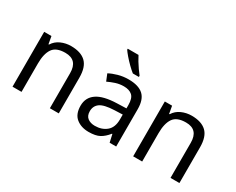

<svg xmlns="http://www.w3.org/2000/svg" viewBox="-101 -1191 1999 1625"><g transform="rotate(30 898.5 -378.0)"><path d="M343 -546Q439 -546 488 -499.5Q537 -453 537 -349V0H450V-343Q450 -472 330 -472Q241 -472 207 -422Q173 -372 173 -278V0H85V-536H156L169 -463H174Q200 -505 246 -525.5Q292 -546 343 -546Z M906 -545Q1004 -545 1051 -502Q1098 -459 1098 -365V0H1034L1017 -76H1013Q978 -32 939.5 -11Q901 10 833 10Q760 10 712 -28.5Q664 -67 664 -149Q664 -229 727 -272.5Q790 -316 921 -320L1012 -323V-355Q1012 -422 983 -448Q954 -474 901 -474Q859 -474 821 -461.5Q783 -449 750 -433L723 -499Q758 -518 806 -531.5Q854 -545 906 -545ZM932 -259Q832 -255 793.5 -227Q755 -199 755 -148Q755 -103 782.5 -82Q810 -61 853 -61Q921 -61 966 -98.5Q1011 -136 1011 -214V-262ZM874 -766Q885 -744 901.5 -716.5Q918 -689 936.5 -663Q955 -637 970 -618V-606H911Q888 -624 859 -652.5Q830 -681 805.5 -709.5Q781 -738 769 -756V-766Z M1522 -546Q1618 -546 1667 -499.5Q1716 -453 1716 -349V0H1629V-343Q1629 -472 1509 -472Q1420 -472 1386 -422Q1352 -372 1352 -278V0H1264V-536H1335L1348 -463H1353Q1379 -505 1425 -525.5Q1471 -546 1522 -546Z"/></g></svg>

Font: Noto Sans Glagolitic
Style: Regular
Weight: 400
Designer: Monotype Design Team
Foundry: Monotype Imaging Inc.
Version: Version 2.004; ttfautohint (v1.8.4.7-5d5b)